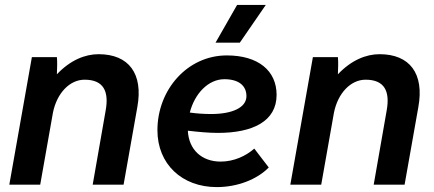

<svg xmlns="http://www.w3.org/2000/svg" viewBox="-20 -753 1771 783"><path d="M18 0H144L196 -294C212 -373 264 -428 325 -428C402 -428 425 -381 411 -303L358 0H484L540 -316C565 -453 505 -532 382 -532C327 -532 267 -508 212 -450C213 -475 214 -501 212 -520H110Z M864 10C948 10 1028 -21 1076 -70L1017 -147C983 -117 934 -94 880 -94C803 -94 750 -142 746 -220C789 -215 830 -211 869 -211C1010 -211 1108 -258 1108 -366C1108 -464 1034 -527 905 -527C744 -527 622 -387 622 -222C622 -84 722 10 864 10ZM958 -579 1064 -733H947L859 -579ZM754 -294C774 -372 830 -430 895 -430C953 -430 985 -404 985 -361C985 -314 927 -288 841 -288C813 -288 782 -290 754 -294Z M1164 0H1290L1342 -294C1358 -373 1410 -428 1471 -428C1548 -428 1571 -381 1557 -303L1504 0H1630L1686 -316C1711 -453 1651 -532 1528 -532C1473 -532 1413 -508 1358 -450C1359 -475 1360 -501 1358 -520H1256Z"/></svg>

Font: Fixel Text 20240404 SemiBold
Style: Italic
Weight: 600
Width: 4
Italic angle: -10°
Designer: AlfaBravo + MacPaw
Foundry: Kyrylo Tkachov, Marchela Mozhyna, Serhii Makarenko, Maria Weinstein, Zakhar Kryvoshyya
Version: Version 1.211;Glyphs 3.2 (3225)